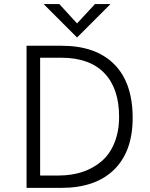

<svg xmlns="http://www.w3.org/2000/svg" viewBox="-20 -912 730 932"><path d="M354 -730 191.9 -892.1H268.1L354 -798.3L440.9 -892.1H516.1ZM108.9 0V-689.9H278.8Q445.3 -689.9 534.7 -599.9Q624 -509.8 624 -339.8Q624 -176.8 533.7 -88.4Q443.4 0 277.8 0ZM174.8 -60.1H266.1Q328.1 -60.1 380.6 -77.6Q433.1 -95.2 473.1 -129.4Q513.2 -163.6 535.6 -219Q558.1 -274.4 558.1 -345.2Q558.1 -482.9 486.3 -557.4Q414.6 -631.8 276.9 -631.8H174.8Z"/></svg>

Font: HK Grotesk Light
Style: Regular
Weight: 300
Designer: Alfredo Marco Pradil and Stefan Peev
Foundry: Hanken Design Co.
Version: Version 1.045;PS 001.045;hotconv 1.0.88;makeotf.lib2.5.64775